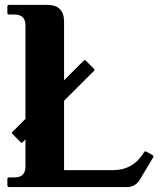

<svg xmlns="http://www.w3.org/2000/svg" viewBox="-20 -757 646 777"><path d="M494.1 0H17.1Q9.8 0 9.8 -7.3V-31.7Q9.8 -39.1 17.1 -39.1H39.1Q83 -39.1 83 -83V-192.9L72.8 -182.6Q69.8 -179.7 67.4 -179.7Q64.9 -179.7 62.5 -182.6L31.2 -213.9Q28.3 -216.8 28.3 -219.2Q28.3 -221.7 31.2 -224.1L83 -275.9V-654.3Q83 -698.2 39.1 -698.2H17.1Q9.8 -698.2 9.8 -705.6V-730Q9.8 -737.3 17.1 -737.3H170.9Q239.3 -737.3 239.3 -668.9V-432.1L317.9 -510.7Q320.8 -513.7 323.2 -513.7Q325.7 -513.7 328.1 -510.7L359.4 -479.5Q362.3 -476.6 362.3 -474.1Q362.3 -471.7 359.4 -469.2L239.3 -349.1V-68.4H436.5Q519 -68.4 562 -139.6Q564.9 -144.5 568.4 -144.5Q569.8 -144.5 571.8 -143.6L596.7 -129.9Q601.1 -127.4 601.1 -124Q601.1 -122.1 600.1 -120.6L546.4 -30.8Q527.8 0 494.1 0Z"/></svg>

Font: Simply Serif
Style: Bold
Weight: 700
Designer: Wojciech Kalinowski "wmk69" (wmk69@o2.pl)
Foundry: Wojciech Kalinowski "wmk69" (wmk69@o2.pl)
Version: Version 1.0.0; 2022-02-18